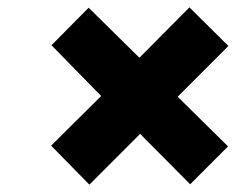

<svg xmlns="http://www.w3.org/2000/svg" viewBox="-20 -605 645 522"><path d="M223 -103 119 -209 255 -344 120 -482 221 -584 359 -448 495 -585 601 -480 463 -342 600 -207 497 -104 361 -241Z"/></svg>

Font: Overpass Heavy
Style: Italic
Weight: 900
Italic angle: -10°
Designer: Delve Withrington, Dave Bailey
Foundry: Delve Fonts
Version: Version 3.000;DELV;Overpass